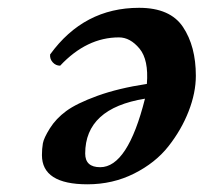

<svg xmlns="http://www.w3.org/2000/svg" viewBox="-20 -460 524 494"><path d="M199.2 -64.9Q199.2 -29.8 237.8 -29.8Q308.6 -29.8 353 -206.1Q199.2 -181.2 199.2 -64.9ZM87.9 -61Q87.9 -77.1 90.3 -91.1Q92.8 -105 108.4 -129.9Q124 -154.8 150.4 -174.3Q176.8 -193.8 230.5 -213.4Q284.2 -232.9 357.9 -244.1Q362.8 -306.2 338.9 -335Q314.9 -363.8 286.1 -363.8Q203.1 -363.8 134.8 -291Q123.5 -291 115.7 -299.6Q107.9 -308.1 108.9 -319.8Q195.8 -439.9 337.9 -439.9Q418 -439.9 450.9 -390.4Q483.9 -340.8 483.9 -265.1Q483.9 -221.2 465.3 -173.6Q446.8 -126 413.3 -83.5Q379.9 -41 325 -13.4Q270 14.2 205.1 14.2Q87.9 14.2 87.9 -61Z"/></svg>

Font: Linux Libertine O
Style: Semibold Italic
Weight: 600
Italic angle: -11.5°
Designer: Philipp H. Poll
Foundry: Philipp H. Poll
Version: Version 5.1.2